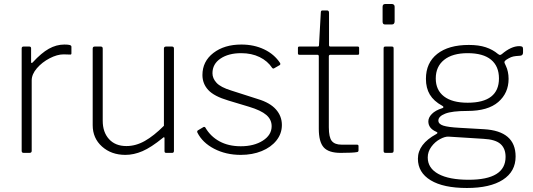

<svg xmlns="http://www.w3.org/2000/svg" viewBox="-20 -762 2656 957"><path d="M88 -10C88 -3.3 91.3 0 98 0H127C134.3 0 138 -3.3 138 -10V-361C138 -381.7 146.7 -402 164 -422C181.3 -442 202.5 -458.5 227.5 -471.5C252.5 -484.5 275.7 -491 297 -491L331 -490C334.3 -490 336 -492 336 -496V-529C336 -533 333.3 -535.8 328 -537.5C322.7 -539.2 313.7 -540 301 -540C274.3 -540 248.5 -533 223.5 -519C198.5 -505 171.7 -482.3 143 -451C140.3 -448.3 138.3 -447.3 137 -448C135.7 -448.7 135 -450.7 135 -454V-521C135 -527 132 -530 126 -530H97C91 -530 88 -526.7 88 -520Z M702 -59.5C672 -42.5 641.3 -34 610 -34C573.3 -34 544.5 -45.5 523.5 -68.5C502.5 -91.5 492 -122 492 -160V-520C492 -526.7 488.7 -530 482 -530H452C445.3 -530 442 -526.3 442 -519V-138C442 -94.7 457.5 -59.2 488.5 -31.5C519.5 -3.8 558.3 10 605 10C633 10 661.3 3.8 690 -8.5C718.7 -20.8 752.7 -43 792 -75C794.7 -77.7 796.7 -78.7 798 -78C799.3 -77.3 800 -75.3 800 -72V-9C800 -5.7 800.7 -3.3 802 -2C803.3 -0.7 805.7 0 809 0H838C844 0 847 -3.3 847 -10V-520C847 -526.7 843.7 -530 837 -530H808C800.7 -530 797 -526.7 797 -520V-135C763.7 -101.7 732 -76.5 702 -59.5Z M1274 -477.5C1300.7 -464.5 1321.7 -446.3 1337 -423C1338.3 -421.7 1340 -420.8 1342 -420.5C1344 -420.2 1345.7 -420.7 1347 -422L1375 -438C1377.7 -440.7 1378 -444 1376 -448C1356.7 -477.3 1330.2 -500 1296.5 -516C1262.8 -532 1225 -540 1183 -540C1126.3 -540 1079.8 -526 1043.5 -498C1007.2 -470 989 -433.3 989 -388C989 -359.3 998.7 -334.5 1018 -313.5C1037.3 -292.5 1070.7 -275 1118 -261L1221 -230C1261 -218 1289.8 -204.3 1307.5 -189C1325.2 -173.7 1334 -155 1334 -133C1334 -103.7 1319.3 -79.7 1290 -61C1260.7 -42.3 1224 -33 1180 -33C1139.3 -33 1104 -41.2 1074 -57.5C1044 -73.8 1020.3 -97 1003 -127C1002.3 -128.3 1000.8 -129.2 998.5 -129.5C996.2 -129.8 994.3 -129.3 993 -128L966 -112C962.7 -109.3 962 -105.7 964 -101C980.7 -67.7 1008.5 -40.8 1047.5 -20.5C1086.5 -0.2 1130.7 10 1180 10C1218.7 10 1253.5 3.7 1284.5 -9C1315.5 -21.7 1340 -39.3 1358 -62C1376 -84.7 1385 -110.3 1385 -139C1385 -168.3 1375.2 -194.2 1355.5 -216.5C1335.8 -238.8 1306 -256 1266 -268L1132 -311C1097.3 -321.7 1073.2 -334.3 1059.5 -349C1045.8 -363.7 1039 -379.7 1039 -397C1039 -427.7 1052.3 -452 1079 -470C1105.7 -488 1140 -497 1182 -497C1216.7 -497 1247.3 -490.5 1274 -477.5Z M1627 -489H1763C1765.7 -489 1767.5 -489.5 1768.5 -490.5C1769.5 -491.5 1770 -493.3 1770 -496V-523C1770 -527.7 1767.7 -530 1763 -530H1627C1622.3 -530 1620 -532.3 1620 -537V-698C1620 -706 1616.7 -710 1610 -710H1588C1584.7 -710 1582.3 -709.2 1581 -707.5C1579.7 -705.8 1579 -703 1579 -699L1570 -537C1570 -532.3 1567.7 -530 1563 -530H1472C1467.3 -530 1465 -527.7 1465 -523V-496C1465 -491.3 1467.3 -489 1472 -489H1562C1566.7 -489 1569 -486.3 1569 -481V-120C1569 -76.7 1577.2 -45.8 1593.5 -27.5C1609.8 -9.2 1638 0 1678 0C1719.3 0 1746.7 -1.3 1760 -4C1764.7 -4.7 1767 -7.7 1767 -13V-34C1767 -38.7 1764.3 -41 1759 -41H1682C1660 -41 1644 -47 1634 -59C1624 -71 1619 -94 1619 -128V-481C1619 -486.3 1621.7 -489 1627 -489Z M1947 -656V-729C1947 -733 1945.7 -736.2 1943 -738.5C1940.3 -740.8 1937.3 -742 1934 -742H1900C1891.3 -742 1887 -737.3 1887 -728V-654C1887 -644.7 1891 -640 1899 -640H1933C1942.3 -640 1947 -645.3 1947 -656ZM1942 -13V-519C1942 -523.7 1941.3 -526.7 1940 -528C1938.7 -529.3 1936 -530 1932 -530H1902C1898 -530 1895.3 -529.3 1894 -528C1892.7 -526.7 1892 -523.7 1892 -519V-11C1892 -6.3 1892.8 -3.3 1894.5 -2C1896.2 -0.7 1899.3 0 1904 0H1929C1934.3 0 1937.8 -0.8 1939.5 -2.5C1941.2 -4.2 1942 -7.7 1942 -13Z M2583 -529C2580.3 -531 2575.3 -532 2568 -532C2541.3 -532 2512.3 -518.7 2481 -492C2477 -489.3 2474 -488 2472 -488C2470 -488 2466.7 -489.7 2462 -493C2444.7 -507.7 2424.3 -518.8 2401 -526.5C2377.7 -534.2 2349.7 -538 2317 -538C2249.7 -538 2197.2 -523.2 2159.5 -493.5C2121.8 -463.8 2103 -422.3 2103 -369C2103 -338.3 2109.5 -312.2 2122.5 -290.5C2135.5 -268.8 2156 -250.3 2184 -235C2188 -233 2190 -230.7 2190 -228C2190 -225.3 2188.3 -223.7 2185 -223C2161.7 -215.7 2144.2 -206 2132.5 -194C2120.8 -182 2115 -169.7 2115 -157C2115 -133.7 2128.3 -116.3 2155 -105C2162.3 -101.7 2162.3 -98 2155 -94C2093.7 -60.7 2063 -19.7 2063 29C2063 75 2084.2 110.8 2126.5 136.5C2168.8 162.2 2229 175 2307 175C2384.3 175 2444.2 161.3 2486.5 134C2528.8 106.7 2550 68 2550 18C2550 -66.7 2497.3 -112 2392 -118L2270 -125C2232 -127 2205 -130.7 2189 -136C2173 -141.3 2165 -149.7 2165 -161C2165 -175 2176.3 -186.5 2199 -195.5C2221.7 -204.5 2258.7 -209 2310 -209C2378 -209 2429.2 -223.8 2463.5 -253.5C2497.8 -283.2 2515 -321.7 2515 -369C2515 -381 2513.8 -392.5 2511.5 -403.5C2509.2 -414.5 2506 -424.2 2502 -432.5C2498 -440.8 2495.7 -446 2495 -448C2493.7 -452 2494.5 -455.7 2497.5 -459C2500.5 -462.3 2506.3 -466.3 2515 -471C2523 -475.7 2530.8 -478.8 2538.5 -480.5C2546.2 -482.2 2556.7 -483.3 2570 -484C2581.3 -484 2587 -489.3 2587 -500V-518C2587 -523.3 2585.7 -527 2583 -529ZM2428 -280.5C2402 -260.2 2363 -250 2311 -250C2259.7 -250 2220.3 -260.5 2193 -281.5C2165.7 -302.5 2152 -332.3 2152 -371C2152 -410.3 2165.8 -441.2 2193.5 -463.5C2221.2 -485.8 2260.3 -497 2311 -497C2362.3 -497 2401.2 -486.2 2427.5 -464.5C2453.8 -442.8 2467 -411.7 2467 -371C2467 -331 2454 -300.8 2428 -280.5ZM2216 -81 2390 -70C2429.3 -68 2457.5 -59.5 2474.5 -44.5C2491.5 -29.5 2500 -8 2500 20C2500 96 2438.7 134 2316 134C2250.7 134 2200.3 124.3 2165 105C2129.7 85.7 2112 58.3 2112 23C2112 3.7 2118 -14.2 2130 -30.5C2142 -46.8 2156.3 -59.5 2173 -68.5C2189.7 -77.5 2204 -81.7 2216 -81Z"/></svg>

Font: Libre Franklin ExtraLight
Style: Regular
Weight: 275
Designer: Pablo Impallari, Rodrigo Fuenzalida
Foundry: Impallari Type
Version: Version 1.002; ttfautohint (v1.5)